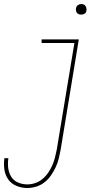

<svg xmlns="http://www.w3.org/2000/svg" viewBox="-40 -727 560 960"><path d="M97 213Q68 213 42.5 202.5Q17 192 1.5 170.5Q-14 149 -18 120.5Q-22 92 -18 64H2Q-2 88 1 112.5Q4 137 16 156.5Q28 176 50 185.5Q72 195 97 195Q117 195 137 188Q157 181 173.5 167Q190 153 202 135Q214 117 222 98.5Q230 80 235 60Q240 40 244 20L332 -512H168V-530H354L263 23Q259 45 253.5 67Q248 89 238 110Q228 131 214.5 150.5Q201 170 182.5 184.5Q164 199 141.5 206Q119 213 97 213ZM366 -654Q360 -654 354 -656Q348 -658 344.5 -663Q341 -668 340 -674Q339 -680 340 -686Q341 -691 343.5 -695Q346 -699 349.5 -701.5Q353 -704 357.5 -705.5Q362 -707 366 -707Q373 -707 378.5 -704.5Q384 -702 387.5 -697Q391 -692 392 -686Q393 -680 392 -674Q392 -669 389.5 -665Q387 -661 383 -658.5Q379 -656 375 -655Q371 -654 366 -654Z"/></svg>

Font: Iosevka Slab Thin
Style: Italic
Weight: 100
Italic angle: -9°
Monospace: yes
Designer: Belleve Invis
Foundry: Belleve Invis
Version: Version 11.1.1; ttfautohint (v1.8.3)